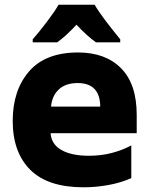

<svg xmlns="http://www.w3.org/2000/svg" viewBox="-20 -786 640 816"><path d="M335 10Q387 10 440 0.5Q493 -9 538 -29V-168Q501 -148 455.5 -136Q410 -124 358 -124Q284 -124 241 -148.5Q198 -173 195 -220H561V-298Q561 -429 494.5 -496Q428 -563 312 -563Q173 -563 103.5 -482.5Q34 -402 34 -272Q34 -139 108.5 -64.5Q183 10 335 10ZM197 -333Q201 -379 230 -406Q259 -433 310 -433Q405 -433 406 -333ZM119 -606H223Q263 -635 305 -681Q351 -632 388 -606H491V-619Q459 -658 430 -696Q401 -734 382 -766H229Q213 -738 179 -693Q145 -648 119 -619Z"/></svg>

Font: Noto Sans Mono Extra
Style: Regular
Weight: 800
Designer: Monotype Design Team
Foundry: Monotype Imaging Inc.
Version: Version 1.900